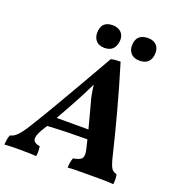

<svg xmlns="http://www.w3.org/2000/svg" viewBox="-184 -990 1035 1118"><g transform="rotate(20 333.5 -431.5)"><path d="M-32 3Q-31 -14 -28.5 -29Q-26 -44 -20 -58Q-3 -62 11 -72.5Q25 -83 41.5 -104.5Q58 -126 81 -164Q119 -225 161.5 -297.5Q204 -370 257.5 -462.5Q311 -555 380 -676Q395 -680 409 -681Q423 -682 439 -682Q482 -541 518 -407Q554 -273 580 -165Q590 -120 598.5 -98.5Q607 -77 617 -69Q627 -61 641 -58Q647 -33 643 3Q625 1 599 0.5Q573 0 548 0Q523 0 507 0Q491 0 463.5 0Q436 0 408 0.5Q380 1 360 3Q361 -34 371 -58Q414 -65 424.5 -81.5Q435 -98 425 -137Q418 -166 412 -191Q353 -191 289 -189.5Q225 -188 165 -184Q154 -166 143 -148Q118 -105 123.5 -84.5Q129 -64 165 -58Q167 -44 167.5 -28.5Q168 -13 165 3Q145 1 113 0.5Q81 0 57 0Q31 0 9 0.5Q-13 1 -32 3ZM283 -395Q243 -320 201 -247H398Q388 -285 378 -322.5Q368 -360 358 -397Q344 -444 338 -503Q324 -474 310 -447Q296 -420 283 -395ZM322 -725Q286 -725 267.5 -748Q249 -771 254 -808Q261 -866 324 -866Q360 -866 379.5 -844Q399 -822 393 -785Q382 -725 322 -725ZM539 -725Q503 -725 484.5 -746.5Q466 -768 469 -803Q475 -866 544 -866Q579 -866 597.5 -845Q616 -824 612 -787Q604 -725 539 -725Z"/></g></svg>

Font: Vollkorn
Style: Bold Italic
Weight: 700
Italic angle: -11°
Designer: Friedrich Althausen
Foundry: Friedrich Althausen
Version: Version 5.000; ttfautohint (v1.8.3)